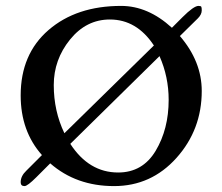

<svg xmlns="http://www.w3.org/2000/svg" viewBox="-20 -618 753 650"><path d="M218 -131Q281 -34 380 -34Q463 -34 507 -107.5Q551 -181 551 -280Q551 -358 520 -428ZM198 -167 501 -464Q443 -552 352 -552Q272 -552 217 -484Q162 -416 162 -330Q162 -242 198 -167ZM562 -524 598 -560Q636 -598 652 -598Q660 -598 661.5 -595Q663 -592 663 -583Q663 -569 650 -556L589 -496Q663 -410 663 -310Q663 -179 577.5 -83.5Q492 12 366 12Q238 12 150 -65L103 -18Q73 12 63 12Q50 12 50 -1Q50 -22 69 -40L122 -93Q50 -174 50 -295Q50 -435 144.5 -516.5Q239 -598 390 -598Q481 -598 562 -524Z"/></svg>

Font: EB Garamond 08
Style: Regular
Weight: 400
Version: Version 0.016 ; ttfautohint (v1.5)